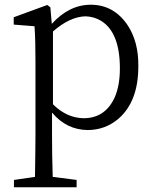

<svg xmlns="http://www.w3.org/2000/svg" viewBox="-20 -536 655 812"><path d="M199 -435 193 -505 180 -515 38 -463V-432L126 -425C129 -384 130 -334 130 -275V33C130 74 129 134 128 212L39 225V256H304V225L203 212C201 153 200 92 200 31V-60C241 -11 291 13 350 14C400 14 443 -2 480 -33C537 -82 565 -156 565 -255C566 -324 551 -382 520 -429C481 -487 429 -516 364 -516C303 -516 248 -489 199 -435ZM204 -95V-403C251 -444 297 -466 342 -467C366 -466 388 -460 409 -447C461 -414 487 -347 487 -247C487 -199 480 -158 465 -124C438 -65 394 -36 333 -36C286 -37 243 -56 204 -95Z"/></svg>

Font: Noto Serif Tangut
Style: Regular
Weight: 400
Designer: YANG Xicheng
Foundry: Liu Zhao Studio
Version: Version 2.169